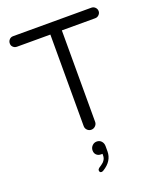

<svg xmlns="http://www.w3.org/2000/svg" viewBox="-165 -773 925 1120"><g transform="rotate(-20 297.5 -212.5)"><path d="M333 -39.1V-607.4H540Q553.7 -607.4 563.5 -617.2Q573.2 -627 573.2 -639.6Q573.2 -653.3 563.5 -663.1Q553.7 -672.9 540 -672.9H53.7Q40 -672.9 30.8 -663.1Q21.5 -653.3 21.5 -639.6Q21.5 -630.9 24.4 -625Q35.2 -607.4 53.7 -607.4H261.7V-39.1Q261.7 -24.4 272 -14.2Q282.2 -3.9 296.9 -3.9Q311.5 -3.9 322.3 -14.6Q333 -25.4 333 -39.1ZM280.3 244.1Q341.8 207 341.8 146.5V114.3Q341.8 94.7 329.1 82Q318.4 71.3 301.8 71.3Q285.2 71.3 273.4 83.5Q261.7 95.7 261.7 112.3Q261.7 129.9 272.5 140.1Q283.2 150.4 299.8 150.4H309.6V160.2Q309.6 179.7 297.9 193.4L293 199.2Q282.2 209 263.7 220.7Q255.9 226.6 255.9 234.4Q255.9 243.2 262.7 247.1Q264.6 248 269 248Q273.4 248 280.3 244.1Z"/></g></svg>

Font: FakePearl
Style: ExtraLight
Weight: 300
Version: Version 1.2